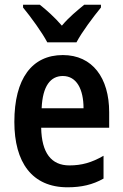

<svg xmlns="http://www.w3.org/2000/svg" viewBox="-20 -786 521 816"><path d="M181 -606H305C328 -650 377 -715 409 -754V-766H338C307 -740 275 -715 243 -677C212 -713 176 -745 149 -766H78V-754C111 -714 159 -648 181 -606ZM247 -552C116 -552 41 -452 41 -268C41 -96 116 10 267 10C326 10 374 -1 420 -27V-124C370 -95 327 -83 275 -83C198 -83 157 -136 155 -243H444V-309C444 -455 373 -552 247 -552ZM247 -463C306 -463 335 -406 335 -326H157C161 -421 195 -463 247 -463Z"/></svg>

Font: Noto Sans Sinhala UI Condensed SemiBold
Style: Regular
Weight: 600
Width: 3
Designer: Jelle Bosma - Monotype Design Team
Foundry: Monotype Imaging Inc.
Version: Version 2.006